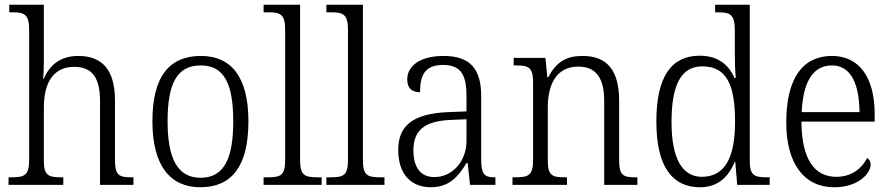

<svg xmlns="http://www.w3.org/2000/svg" viewBox="-20 -780 3758 810"><path d="M16 0H247V-32H239C186 -32 165 -38 165 -102V-326C165 -438 210 -498 293 -498C372 -498 402 -448 402 -353V0H543V-32H536C483 -32 465 -39 465 -105V-356C465 -487 410 -544 310 -544C231 -544 187 -501 165 -448H162C163 -456 165 -488 165 -514V-760H19V-728H33C80 -728 103 -721 103 -656V-105C103 -39 82 -32 28 -32H16Z M825 10C958 10 1028 -79 1028 -268C1028 -456 955 -544 828 -544C692 -544 623 -455 623 -268C623 -80 699 10 825 10ZM826 -30C728 -30 687 -113 687 -268C687 -425 725 -504 827 -504C926 -504 964 -426 964 -268C964 -116 928 -30 826 -30Z M1092 0H1337V-32H1322C1265 -32 1246 -39 1246 -105V-760H1092V-728H1112C1161 -728 1183 -721 1183 -656V-105C1183 -39 1164 -32 1108 -32H1092Z M1357 0H1602V-32H1587C1530 -32 1511 -39 1511 -105V-760H1357V-728H1377C1426 -728 1448 -721 1448 -656V-105C1448 -39 1429 -32 1373 -32H1357Z M1797 10C1879 10 1916 -40 1948 -92H1953L1963 0H2070V-32H2066C2022 -32 2010 -46 2010 -111V-375C2010 -493 1960 -544 1851 -544C1754 -544 1698 -503 1698 -445C1698 -408 1717 -391 1752 -391C1752 -462 1772 -506 1849 -506C1932 -506 1948 -454 1948 -372V-310L1871 -307C1728 -301 1660 -254 1660 -148C1660 -40 1719 10 1797 10ZM1812 -33C1751 -33 1724 -79 1724 -145C1724 -224 1763 -269 1881 -274L1948 -277V-185C1948 -103 1892 -33 1812 -33Z M2142 0H2372V-32H2364C2311 -32 2291 -38 2291 -102V-326C2291 -421 2325 -499 2420 -499C2500 -499 2529 -443 2529 -354V0H2669V-32H2662C2609 -32 2592 -39 2592 -105V-354C2592 -485 2540 -544 2438 -544C2373 -544 2328 -522 2293 -454H2289L2281 -536H2147V-504H2158C2208 -504 2229 -497 2229 -433V-105C2229 -39 2208 -32 2154 -32H2142Z M2933 10C3009 10 3052 -33 3080 -97H3082L3090 0H3227V-32H3216C3163 -32 3143 -39 3143 -102V-760H2997V-728H3009C3058 -728 3080 -721 3080 -654V-556C3080 -523 3081 -484 3084 -451H3079C3053 -508 3008 -545 2932 -545C2813 -545 2749 -458 2749 -267C2749 -76 2817 10 2933 10ZM2942 -34C2858 -34 2813 -111 2813 -265C2813 -420 2852 -500 2943 -500C3048 -500 3081 -418 3081 -266C3081 -118 3040 -35 2942 -34Z M3499 10C3602 10 3653 -49 3653 -86C3653 -100 3646 -109 3638 -113C3617 -71 3574 -34 3508 -34C3416 -34 3362 -108 3361 -267H3670V-299C3670 -456 3603 -544 3490 -544C3367 -544 3297 -451 3297 -263C3297 -89 3373 10 3499 10ZM3606 -307H3362C3368 -431 3407 -504 3490 -504C3570 -504 3605 -425 3606 -307Z"/></svg>

Font: Noto Serif Bengali SemiCondensed Light
Style: Regular
Weight: 300
Width: 4
Designer: Juan Bruce, Universal Thirst, Indian Type Foundry and the Monotype Design Team.
Foundry: Monotype Imaging Inc.
Version: Version 2.003